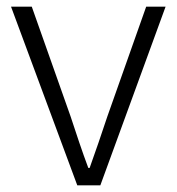

<svg xmlns="http://www.w3.org/2000/svg" viewBox="-20 -554 529 574"><path d="M211 0H280L475 -534H417L301 -206C284 -154 265 -100 248 -52H244C226 -100 208 -154 191 -206L75 -534H13Z"/></svg>

Font: Noto Sans CJK SC Light
Style: Regular
Weight: 300
Designer: Ryoko NISHIZUKA 西塚涼子 (kana, bopomofo & ideographs); Paul D. Hunt (Latin, Greek & Cyrillic); Sandoll Communications 산돌커뮤니
Foundry: Adobe
Version: Version 2.004;hotconv 1.0.118;makeotfexe 2.5.65603